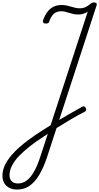

<svg xmlns="http://www.w3.org/2000/svg" viewBox="-116 -1034 813 1573"><path d="M24 519Q-11 519 -38.5 505.5Q-66 492 -81 466.5Q-96 441 -96 405Q-96 355 -69 305.5Q-42 256 4.5 209Q51 162 111 117Q171 72 238 30Q288 -2 340.5 -34Q393 -66 447.5 -97.5Q502 -129 557 -159Q567 -164 574 -162.5Q581 -161 586 -150Q592 -139 590 -131.5Q588 -124 577 -118Q522 -90 466.5 -57.5Q411 -25 353.5 11.5Q296 48 237 88Q179 125 129.5 164Q80 203 42 242Q4 281 -17 321.5Q-38 362 -38 401Q-38 434 -19.5 451.5Q-1 469 31 469Q88 469 133 415.5Q178 362 212 257L603 -939Q588 -928 568.5 -921.5Q549 -915 523 -915Q504 -915 486 -919Q468 -923 450.5 -928.5Q433 -934 417 -938Q401 -942 385 -942Q364 -942 345.5 -934Q327 -926 313 -908Q299 -890 289 -863Q287 -852 281 -846.5Q275 -841 260 -841Q245 -841 239.5 -847.5Q234 -854 236 -865Q249 -904 269.5 -933Q290 -962 320 -977.5Q350 -993 388 -993Q410 -993 429 -989Q448 -985 466 -979.5Q484 -974 501.5 -970Q519 -966 537 -966Q565 -966 585.5 -976Q606 -986 622 -1001Q631 -1007 637 -1010.5Q643 -1014 653 -1014Q667 -1014 673 -1008Q679 -1002 676 -992L268 258Q239 344 203 402.5Q167 461 123.5 490Q80 519 24 519Z"/></svg>

Font: Playwrite RO ExtraLight
Style: Regular
Weight: 250
Version: Version 1.002